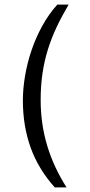

<svg xmlns="http://www.w3.org/2000/svg" viewBox="-20 -673 388 831"><path d="M79 -238Q79 -289 88.5 -345Q98 -401 116.5 -455.5Q135 -510 163 -561Q191 -612 228 -653H277Q248 -604 225.5 -556.5Q203 -509 187.5 -459.5Q172 -410 164 -356Q156 -302 156 -240Q156 -137 184 -43.5Q212 50 268 138H217Q146 59 112.5 -34.5Q79 -128 79 -238Z"/></svg>

Font: BM HANNA Air
Style: Regular
Weight: 400
Designer: Woowa Brothers : Cheoljun Lim; Soyoung Lee; Taehyun Cha; Byungsun Park; Minjin Kim; Hyesun Chae; Myungsoo Han; Bongjin K
Foundry: Sandoll Communications Inc.
Version: Version 1.000;PS 1;hotconv 16.6.51;makeotf.lib2.5.65220